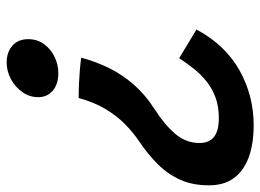

<svg xmlns="http://www.w3.org/2000/svg" viewBox="-140 -470 781 576"><g transform="rotate(-90 250.0 -181.5)"><path d="M244.5 -335.5Q269 -335.5 289 -334.5Q309 -333.5 327.5 -332Q346 -330.5 365.5 -328Q354 -284.5 334.5 -244.8Q315 -205 285 -170.5Q255 -136 211.5 -108Q165 -78.5 137.2 -46Q109.5 -13.5 109.5 27Q109.5 56 127.8 70.5Q146 85 184.5 85Q219.5 85 246.8 74.8Q274 64.5 295 47.5Q316 30.5 332.8 9.2Q349.5 -12 364 -34L450 18Q403.5 104.5 327.5 147Q251.5 189.5 163 189.5Q107.5 189.5 67 174.8Q26.5 160 4.5 130.5Q-17.5 101 -17.5 55.5Q-17.5 6.5 -0.8 -30.8Q16 -68 45.8 -98Q75.5 -128 114.5 -154Q141 -172 166 -196.5Q191 -221 211.5 -255.2Q232 -289.5 244.5 -335.5ZM351 -551.5Q382 -551.5 401.5 -534.2Q421 -517 421 -487Q421 -459 405.5 -438.5Q390 -418 366.8 -407.2Q343.5 -396.5 319.5 -396.5Q286 -396.5 266.5 -413.2Q247 -430 247 -456.5Q247 -483 262.2 -504.5Q277.5 -526 301.2 -538.8Q325 -551.5 351 -551.5Z"/></g></svg>

Font: Grandstander Thin Medium
Style: Italic
Weight: 500
Italic angle: -15°
Version: Version 1.200